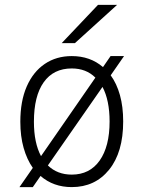

<svg xmlns="http://www.w3.org/2000/svg" viewBox="-20 -752 586 784"><path d="M59.5 12 114 -66.5Q90 -100.5 76.5 -148Q63 -195.5 63 -255Q63 -339 89.2 -399Q115.5 -459 162.8 -491Q210 -523 273 -523Q348.5 -523 400.5 -478L431.5 -523H486.5L432 -444.5Q456.5 -411 469.8 -363.5Q483 -316 483 -256Q483 -130 425.5 -59Q368 12 273 12Q198 12 145.5 -33.5L114 12ZM273 -39Q346.5 -39 387 -96.5Q427.5 -154 427.5 -256Q427.5 -299 420.2 -334.5Q413 -370 398.5 -397L175.5 -76.5Q214 -39 273 -39ZM147.5 -114.5 369.5 -435Q332 -472.5 273 -472.5Q198.5 -472.5 158.5 -416.2Q118.5 -360 118.5 -255Q118.5 -211.5 125.8 -176.5Q133 -141.5 147.5 -114.5ZM232 -576 380 -732H458L286 -576Z"/></svg>

Font: Overpass ExtraLight
Style: Regular
Weight: 250
Designer: Delve Withrington, Dave Bailey, Thomas Jockin
Foundry: Delve Fonts LLC
Version: Version 4.000